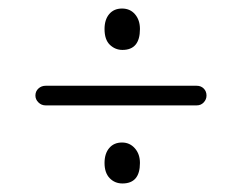

<svg xmlns="http://www.w3.org/2000/svg" viewBox="-20 -491 568 450"><path d="M441 -244H87Q77 -244 70 -251Q63 -258 63 -267Q63 -277 70 -283.5Q77 -290 87 -290H441Q451 -290 457.5 -283.5Q464 -277 464 -267Q464 -258 457.5 -251Q451 -244 441 -244ZM267 -61Q249 -61 237 -73.5Q225 -86 225 -109Q225 -131 236 -144Q247 -157 266 -157Q284 -157 296 -143.5Q308 -130 308 -109Q308 -61 267 -61ZM267 -374Q250 -374 237.5 -386Q225 -398 225 -423Q225 -445 236 -458Q247 -471 266 -471Q285 -471 296.5 -457.5Q308 -444 308 -423Q308 -374 267 -374Z"/></svg>

Font: Hoogli
Style: Regular
Weight: 400
Designer: Anand Singh Naorem
Foundry: Brand New Type
Version: Version 1.00 b007